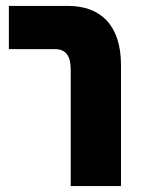

<svg xmlns="http://www.w3.org/2000/svg" viewBox="-20 -629 479 649"><path d="M219 0H389V-409C389 -544 320 -609 210 -609H10V-463H166C202 -463 219 -440 219 -395Z"/></svg>

Font: Noto Sans Hebrew ExtraCondensed Black
Style: Regular
Weight: 900
Width: 2
Designer: Monotype Design Team
Foundry: Monotype Imaging Inc.
Version: Version 2.004